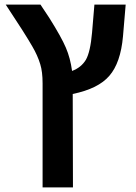

<svg xmlns="http://www.w3.org/2000/svg" viewBox="-20 -626 591 834"><path d="M295.9 -217.8 296.9 188H165V-264.2Q165 -314.5 154.8 -347.2Q143.1 -385.7 120.1 -424.8Q90.3 -477.1 4.9 -606H155.8L193.8 -548.8Q246.6 -464.8 266.1 -418.9Q285.6 -373.5 293 -317.9Q332.5 -332.5 353 -366.2Q372.6 -400.4 379.9 -484.9L390.1 -606H525.9L514.2 -467.8Q503.9 -353 455.1 -296.9Q407.2 -240.7 295.9 -217.8Z"/></svg>

Font: Libra Sans Modern
Style: Bold
Weight: 700
Foundry: Stefan Peev, Context Ltd
Version: Version 1.000